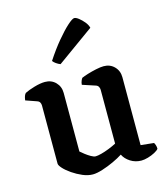

<svg xmlns="http://www.w3.org/2000/svg" viewBox="-114 -858 833 951"><g transform="rotate(-15 302.5 -382.0)"><path d="M245 4Q220 4 193 -7.5Q166 -19 142 -35.5Q118 -52 103.5 -68Q89 -84 89 -93V-391Q89 -400 85 -407Q81 -414 72 -417L15 -437Q17 -451 20 -459Q23 -467 28 -472Q45 -481 77 -490.5Q109 -500 133 -500Q166 -500 187.5 -478Q209 -456 209 -423V-123Q218 -115 231 -105Q244 -95 258 -87Q272 -79 281 -79Q292 -79 311 -84Q330 -89 351.5 -97.5Q373 -106 390 -115V-391Q390 -399 386 -406.5Q382 -414 373 -417L306 -439Q307 -451 311 -460Q315 -469 318 -472Q329 -477 350 -483.5Q371 -490 394.5 -495Q418 -500 434 -500Q467 -500 488.5 -478Q510 -456 510 -423V-75L577 -68Q580 -64 583 -55.5Q586 -47 586 -36Q580 -28 564 -19.5Q548 -11 529 -5.5Q510 0 495 0Q464 0 439 -16Q414 -32 403 -55Q383 -42 354 -28.5Q325 -15 295 -5.5Q265 4 245 4ZM231 -565Q220 -569 209.5 -576.5Q199 -584 194 -591Q228 -643 261 -682.5Q294 -722 319.5 -745Q345 -768 355 -768Q364 -768 377.5 -757.5Q391 -747 403.5 -732Q416 -717 420 -701Z"/></g></svg>

Font: Texturina 12pt SemiBold
Style: Regular
Weight: 600
Designer: Guillermo Torres Carreño
Foundry: Omnibus-Type
Version: Version 1.002